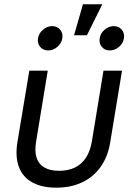

<svg xmlns="http://www.w3.org/2000/svg" viewBox="-20 -865 617 895"><path d="M242.7 9.8Q174.8 9.8 130.4 -14.9Q85.9 -39.6 68.1 -86.7Q50.3 -133.8 61 -201.2L116.7 -535.6H202.6L148.4 -205.6Q140.6 -159.7 150.6 -129.4Q160.6 -99.1 187.3 -84Q213.9 -68.8 255.4 -68.8Q297.9 -68.8 329.1 -84Q360.4 -99.1 380.4 -129.4Q400.4 -159.7 408.2 -205.6L462.4 -535.6H548.8L493.7 -201.2Q482.9 -134.8 449.2 -87.4Q415.5 -40 363 -15.1Q310.5 9.8 242.7 9.8ZM491.7 -629.9Q468.3 -629.9 454.6 -646.5Q440.9 -663.1 444.8 -686.5Q448.2 -710 467.5 -726.6Q486.8 -743.2 510.3 -743.2Q533.7 -743.2 547.6 -726.6Q561.5 -710 557.6 -686.5Q554.2 -663.1 534.7 -646.5Q515.1 -629.9 491.7 -629.9ZM204.6 -629.9Q181.2 -629.9 167.2 -646.5Q153.3 -663.1 157.2 -686.5Q161.1 -710 180.4 -726.6Q199.7 -743.2 223.1 -743.2Q246.6 -743.2 260.5 -726.6Q274.4 -710 270.5 -686.5Q266.6 -663.1 247.3 -646.5Q228 -629.9 204.6 -629.9ZM325.2 -700.7 366.7 -845.2H457L385.3 -700.7Z"/></svg>

Font: Inter 20pt
Style: Italic
Weight: 400
Italic angle: -9.3988°
Version: Version 4.001;git-66647c0bb